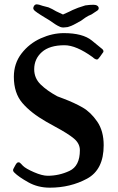

<svg xmlns="http://www.w3.org/2000/svg" viewBox="-20 -858 543 887"><path d="M150 -838Q158 -838 177 -831L204 -824Q221 -817 239 -806L271 -791Q305 -806 316 -812Q337 -822 374 -833Q394 -836 412 -836Q423 -836 429.5 -831.5Q436 -827 436 -820Q436 -813 428 -808L402 -791Q399 -790 388.5 -785Q378 -780 354 -762Q314 -739 302 -736Q293 -732 284 -732Q280 -731 273 -731Q265 -731 258.5 -733.5Q252 -736 246 -739.5Q240 -743 235 -746Q207 -766 189 -776L168 -789Q152 -799 142 -807Q132 -815 134 -823Q138 -838 150 -838ZM448 -635Q458 -628 458 -621Q458 -617 454 -613Q451 -609 442 -596Q433 -583 428 -583Q423 -583 415 -588L408 -594Q332 -649 278 -649Q209 -649 173.5 -617.5Q138 -586 138 -538Q138 -497 167.5 -468Q197 -439 245 -413Q259 -407 274 -402Q324 -383 361.5 -361.5Q399 -340 429 -296.5Q459 -253 459 -187Q459 -74 382 -32.5Q305 9 210 9Q155 9 110.5 -16Q66 -41 47 -60Q37 -69 42 -78Q43 -80 50.5 -94Q58 -108 64 -108H66Q69 -108 71.5 -106.5Q74 -105 77.5 -101Q81 -97 86 -92Q99 -79 137 -62.5Q175 -46 200 -46Q253 -46 301 -68.5Q349 -91 349 -164Q349 -195 321.5 -218Q294 -241 236 -272L193 -296Q123 -336 83.5 -382Q44 -428 44 -503Q44 -565 79.5 -611Q115 -657 168.5 -681Q222 -705 275 -705Q362 -705 404 -671Q446 -637 448 -635Z"/></svg>

Font: Barrio
Style: Regular
Weight: 400
Designer: Pablo Cosgaya & Sergio Jimenez
Foundry: Pablo Cosgaya & Sergio Jimenez
Version: Version 1.005